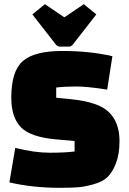

<svg xmlns="http://www.w3.org/2000/svg" viewBox="-20 -884 617 919"><path d="M25 -11 53 -176Q145 -153 218.5 -153Q292 -153 337 -159V-209L247 -217Q125 -228 79.5 -275.5Q34 -323 34 -416Q34 -544 89.5 -592Q145 -640 278 -640Q411 -640 518 -615L493 -455Q400 -470 344 -470Q288 -470 249 -465V-416L321 -409Q452 -396 502 -346.5Q552 -297 552 -209Q552 -146 535 -102.5Q518 -59 494.5 -36.5Q471 -14 428 -2Q385 10 352.5 12.5Q320 15 266 15Q136 15 25 -11ZM312 -661H264Q257 -661 248 -670L135 -815L195 -864L288 -801L381 -864L441 -815L328 -670Q319 -661 312 -661Z"/></svg>

Font: Changa One
Style: Regular
Weight: 400
Designer: Eduardo Rodriguez Tunni
Foundry: Eduardo Rodriguez Tunni
Version: Version 1.003